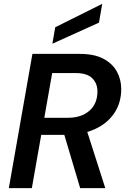

<svg xmlns="http://www.w3.org/2000/svg" viewBox="-20 -981 658 1001"><path d="M26 0 149 -700H397Q471 -700 518.5 -675Q566 -650 589 -608.5Q612 -567 612 -517Q612 -444 575 -390Q538 -336 473 -307Q408 -278 324 -278H195L146 0ZM398 0 306 -309H430L529 0ZM211 -367H335Q404 -367 446 -403.5Q488 -440 488 -505Q488 -546 461 -573Q434 -600 375 -600H252ZM253 -753 268 -839 513 -961 496 -863Z"/></svg>

Font: DM Sans 24pt SemiBold
Style: Italic
Weight: 600
Italic angle: -10°
Designer: Colophon Foundry, Jonny Pinhorn
Foundry: Colophon Foundry
Version: Version 4.004;gftools[0.9.30]